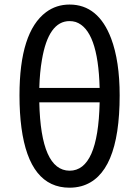

<svg xmlns="http://www.w3.org/2000/svg" viewBox="-20 -829 622 861"><path d="M426.8 -370.1H156.2Q163.1 -64.5 292 -63.5Q419.9 -63.5 426.8 -368.2Q426.8 -369.1 426.8 -370.1ZM156.2 -434.6H426.8Q419.9 -696.3 319.3 -730.5Q305.7 -734.4 292 -734.4Q197.3 -734.4 168 -560.5Q158.2 -504.9 156.2 -434.6ZM292 -808.6Q420.9 -808.6 478.5 -656.2Q516.6 -554.7 516.6 -401.4Q516.6 -42 344.7 5.9Q319.3 12.7 292 12.7Q112.3 12.7 76.2 -255.9Q67.4 -321.3 67.4 -401.4Q67.4 -685.5 186.5 -774.4Q232.4 -808.6 292 -808.6Z"/></svg>

Font: Taipei Sans TC Beta
Style: Regular
Weight: 400
Designer: JT Foundry
Foundry: JT Foundry
Version: Version 1.000